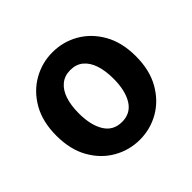

<svg xmlns="http://www.w3.org/2000/svg" viewBox="-145 -736 911 911"><g transform="rotate(-45 310.5 -280.5)"><path d="M311.2 13.8Q240.7 13.8 179.8 -21Q118.8 -55.7 81.5 -121.5Q44.2 -187.3 44.2 -279.9Q44.2 -373.1 81.5 -438.6Q118.8 -504.1 179.8 -538.8Q240.7 -573.5 311.2 -573.5Q382.4 -573.5 442.9 -538.8Q503.4 -504.1 540.7 -438.6Q578 -373.1 578 -279.9Q578 -187.3 540.7 -121.5Q503.4 -55.7 442.9 -21Q382.4 13.8 311.2 13.8ZM311.2 -105.8Q369.3 -105.8 398.5 -153.1Q427.6 -200.4 427.6 -279.9Q427.6 -332.7 414.8 -371.7Q401.9 -410.7 376.2 -432.3Q350.5 -454 311.2 -454Q272.7 -454 246.5 -432.3Q220.2 -410.7 207.4 -371.7Q194.5 -332.7 194.5 -279.9Q194.5 -200.4 223.7 -153.1Q252.8 -105.8 311.2 -105.8Z"/></g></svg>

Font: Noto Sans JP
Style: Regular
Weight: 100
Designer: Ryoko NISHIZUKA 西塚涼子 (kana, bopomofo & ideographs); Paul D. Hunt (Latin, Greek & Cyrillic); Sandoll Communications 산돌커뮤니
Foundry: Adobe
Version: Version 2.004;hotconv 1.0.118;makeotfexe 2.5.65603